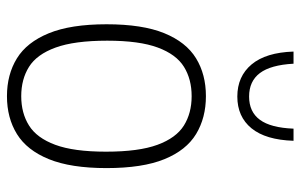

<svg xmlns="http://www.w3.org/2000/svg" viewBox="-172 -662 843 538"><g transform="rotate(90 249.0 -392.5)"><path d="M249 9Q188.5 9 143.2 -18.8Q98 -46.5 72.8 -108Q47.5 -169.5 47.5 -270Q47.5 -370.5 72.5 -431.8Q97.5 -493 142.8 -520.8Q188 -548.5 249 -548.5Q309.5 -548.5 355 -521Q400.5 -493.5 425.5 -432.2Q450.5 -371 450.5 -270Q450.5 -170 425.5 -108.5Q400.5 -47 355.2 -19Q310 9 249 9ZM249 -31Q296.5 -31 331.2 -52.8Q366 -74.5 385.2 -126.2Q404.5 -178 404.5 -268.5Q404.5 -360.5 385.2 -412.8Q366 -465 331.2 -486.8Q296.5 -508.5 249 -508.5Q201.5 -508.5 166.8 -487Q132 -465.5 112.8 -413.8Q93.5 -362 93.5 -272Q93.5 -180 112.8 -127.2Q132 -74.5 166.8 -52.8Q201.5 -31 249 -31ZM250 -636.5Q193.5 -636.5 160 -676.5Q126.5 -716.5 124 -794H158Q161.5 -730 184.2 -699.8Q207 -669.5 250 -669.5Q293 -669.5 315.2 -699.8Q337.5 -730 340 -794H374Q371.5 -716 339 -676.2Q306.5 -636.5 250 -636.5Z"/></g></svg>

Font: Encode Sans SemiCondensed SemiCondensed ExtraLight
Style: Regular
Weight: 200
Width: 4
Designer: Multiple Designers
Foundry: Impallari Type
Version: Version 3.000; ttfautohint (v1.8.3) -l 8 -r 50 -G 200 -x 14 